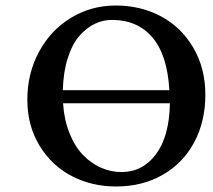

<svg xmlns="http://www.w3.org/2000/svg" viewBox="-20 -673 781 703"><path d="M731.9 -326.2Q731.9 -228 690.9 -151.6Q649.9 -75.2 575.4 -32.7Q501 9.8 404.8 9.8Q316.4 9.8 242.9 -28.3Q169.4 -66.4 124.8 -139.6Q80.1 -212.9 80.1 -308.1Q80.1 -403.8 122.6 -482.9Q165 -562 239.3 -607.4Q313.5 -652.8 403.8 -652.8Q495.6 -652.8 570.1 -612.8Q644.5 -572.8 688.2 -497.6Q731.9 -422.4 731.9 -326.2ZM390.1 -600.1Q356.9 -600.1 326.9 -585.7Q296.9 -571.3 271 -542Q245.1 -512.7 228.5 -461.4Q211.9 -410.2 210 -342.8H600.1Q592.8 -471.7 538.1 -535.9Q483.4 -600.1 390.1 -600.1ZM602.1 -294.9H210.9Q214.8 -234.4 234.4 -185.5Q253.9 -136.7 283.4 -106Q313 -75.2 349.4 -59.1Q385.7 -43 424.8 -43Q502.4 -43 551.3 -108.6Q600.1 -174.3 602.1 -294.9Z"/></svg>

Font: Linear Smooth
Style: Bold
Weight: 700
Designer: Philipp H. Poll, Flanker
Foundry: Philipp H. Poll, reworked by Flanker
Version: Version 1.061 | FøM Fix